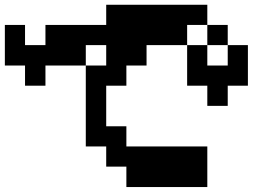

<svg xmlns="http://www.w3.org/2000/svg" viewBox="-20 -712 1040 790"><path d="M833 -442.4H917V-526.4H833ZM0 -442.4V-609.4H83V-526.4H167V-609.4H417V-692.4H833V-609.4H917V-526.4H1000V-359.4H917V-276.4H833V-359.4H750V-526.4H833V-609.4H750V-526.4H583V-442.4H500V-359.4H417V-192.4H500V-109.4H833V57.6H500V-26.4H417V-109.4H333V-442.4H167V-359.4H83V-442.4ZM333 -442.4H417V-526.4H333Z"/></svg>

Font: KH Dot Dougenzaka 12
Style: Regular
Weight: 400
Designer: Original version for X68000 by Keitarou Hiraki (http://hp.vector.co.jp/authors/VA000874/) / TrueType conversion by Homem
Version: Version 1.00.20150527